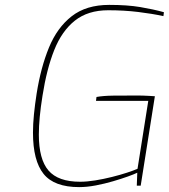

<svg xmlns="http://www.w3.org/2000/svg" viewBox="-20 -760 691 786"><path d="M304 6Q202 6 158.5 -48Q115 -102 115 -217Q115 -252 119 -292Q123 -332 130 -377Q147 -484 180.5 -565.5Q214 -647 273.5 -693.5Q333 -740 427 -740Q501 -740 554.5 -731Q608 -722 651 -710L649 -694Q603 -704 545.5 -711Q488 -718 423 -718Q340 -718 286.5 -675.5Q233 -633 202 -555Q171 -477 154 -368Q139 -275 139 -209Q139 -108 178.5 -62Q218 -16 308 -16Q336 -16 370 -21.5Q404 -27 438 -35.5Q472 -44 499.5 -53Q527 -62 543 -69L587 -347H373L375 -363Q402 -368 443.5 -368.5Q485 -369 546 -369Q557 -369 568 -368.5Q579 -368 590.5 -367.5Q602 -367 614 -366L556 0H540L542 -53Q530 -47 503.5 -37.5Q477 -28 443 -18Q409 -8 372.5 -1Q336 6 304 6Z"/></svg>

Font: Exo Thin Thin
Style: Italic
Weight: 250
Italic angle: -9°
Version: Version 2.000